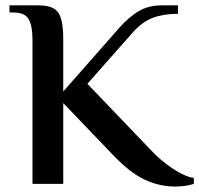

<svg xmlns="http://www.w3.org/2000/svg" viewBox="-20 -680 737 710"><path d="M627 9.8Q570.3 9.8 515.6 -15.4Q460.9 -40.5 395 -109.9L213.9 -298.8V0H100.1V-534.2Q100.1 -584.5 85.9 -609.1Q71.8 -633.8 29.8 -633.8H15.1V-660.2H123Q175.8 -660.2 194.8 -634.3Q213.9 -608.4 213.9 -534.2V-341.8L401.9 -555.2Q422.4 -579.6 438 -595.2Q453.6 -610.8 475.6 -627.4Q497.6 -644 522.7 -652.1Q547.9 -660.2 576.2 -660.2H638.2V-628.9Q584 -628.9 544.4 -613.8Q504.9 -598.6 470.2 -559.1L303.2 -370.1L533.2 -129.9Q572.3 -87.4 618.2 -56.9Q664.1 -26.4 696.8 -22V0Q666.5 9.8 627 9.8Z"/></svg>

Font: El Messiri SemiBold
Style: Regular
Weight: 600
Designer: Mohamed Gaber
Foundry: Kief Type Foundry
Version: Version 2.007;PS 002.007;hotconv 1.0.88;makeotf.lib2.5.64775